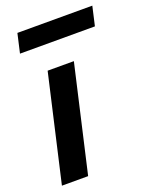

<svg xmlns="http://www.w3.org/2000/svg" viewBox="-136 -792 687 867"><g transform="rotate(-20 208.0 -358.5)"><path d="M9 0 126 -510H252L135 0ZM35 -625 56 -717H416L395 -625Z"/></g></svg>

Font: Instrument Sans SemiBold
Style: Italic
Weight: 600
Italic angle: -13°
Designer: Rodrigo Fuenzalida
Foundry: fragTYPE
Version: Version 1.000;gftools[0.9.28]